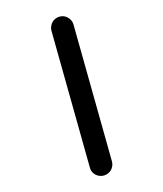

<svg xmlns="http://www.w3.org/2000/svg" viewBox="-181 -779 720 848"><g transform="rotate(-30 179.5 -354.5)"><path d="M208.5 -671.4Q212.9 -687 226.3 -698Q239.7 -709 257.3 -709Q268.6 -709 278.1 -704.8Q287.6 -700.7 294.2 -693.4Q300.8 -686 304.4 -677Q308.1 -668 308.1 -658.7Q308.1 -652.8 306.6 -646.5L151.4 -38.1Q147 -21.5 133.5 -10.7Q120.1 0 101.6 0Q90.3 0 81.1 -4.4Q71.8 -8.8 65.2 -15.6Q58.6 -22.5 54.9 -31.5Q51.3 -40.5 51.3 -49.3Q51.3 -52.7 51.8 -56.2Q52.2 -59.6 53.2 -63L130.9 -367.2Z"/></g></svg>

Font: TGL 0-17
Style: Regular
Weight: 400
Designer: Peter Wiegel
Foundry: Peter Wiegel
Version: Version 1.003 2010